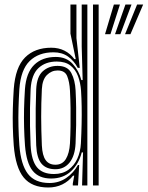

<svg xmlns="http://www.w3.org/2000/svg" viewBox="-20 -820 653 849"><path d="M416.2 0H391.2V-800H416.2ZM366.3 0H342.9L347.2 -146L341.5 -146.2Q328.8 -95.7 294.3 -63.1Q259.8 -30.6 205.8 -30.6Q152.1 -30.6 124.4 -64.9Q96.6 -99.2 90.5 -176.8Q87.5 -218.4 86.5 -258.2Q85.5 -298 86.4 -339.1Q87.4 -380.2 90.3 -425.7Q95.6 -498.5 131.3 -533.3Q166.9 -568.2 226.8 -568.2Q273.4 -568.2 301.3 -537.6Q329.3 -507 339.7 -465.9H345.5L341.3 -613.8V-800H366.3ZM218.6 -50.5Q256.5 -50.5 282.2 -69Q307.9 -87.4 321.8 -118.1Q335.7 -148.8 337.7 -185.8Q340.1 -230.9 340.9 -271.8Q341.8 -312.7 341.1 -349.6Q340.5 -386.4 338.4 -419Q335.8 -454.2 324.9 -483.4Q313.9 -512.7 291.4 -530.3Q268.8 -547.9 231.1 -547.9Q181 -547.9 150 -518.9Q119 -489.9 115.4 -425.4Q113.4 -382.4 112.7 -342.9Q112.1 -303.4 112.7 -263Q113.4 -222.6 115.4 -177.3Q118.8 -110.9 143.2 -80.7Q167.7 -50.5 218.6 -50.5ZM224.9 -71.7Q184.4 -71.7 163.6 -96.2Q142.7 -120.7 140.1 -177Q138.5 -219.1 137.9 -259.5Q137.3 -299.8 137.9 -340.7Q138.6 -381.6 140.1 -425.1Q142.5 -480.8 169 -504.7Q195.6 -528.7 234.6 -528.7Q279 -528.7 295.5 -496.9Q312.1 -465 314.3 -419.6Q316.2 -383.2 316.7 -344.8Q317.3 -306.5 316.7 -266.7Q316 -226.9 314.2 -185.9Q311.5 -131.1 287.8 -101.4Q264 -71.7 224.9 -71.7ZM225 -91.6Q255.8 -91.6 271.3 -116.9Q286.7 -142.2 289.4 -185.9Q291.3 -221.4 291.9 -261.2Q292.5 -300.9 292 -341.4Q291.4 -381.8 289.4 -419.5Q287.3 -458.2 277.1 -483.3Q267 -508.4 234.7 -508.4Q207.8 -508.4 187.5 -488.3Q167.3 -468.2 165.1 -426Q162 -362.4 162.1 -303.4Q162.2 -244.5 165.1 -176.7Q167.3 -132.3 181.9 -112Q196.5 -91.6 225 -91.6ZM193.4 9.1Q121 9.1 84.9 -34.9Q48.7 -78.9 40.8 -176.9Q37.7 -218.9 36.7 -259Q35.7 -299.2 36.8 -340.3Q37.9 -381.4 40.8 -426.2Q47.9 -523.1 90.9 -566Q133.9 -609 206.9 -609Q239 -609 264.8 -596.1Q290.7 -583.3 309 -558.5H315L291.5 -671.5V-800H318V-651.6L332.7 -519.9L323.7 -520.1Q306.9 -551.7 280.5 -570.2Q254.2 -588.7 216.6 -588.7Q150.7 -588.7 111.2 -550.2Q71.7 -511.6 65.6 -426Q62.9 -382.3 61.8 -341.4Q60.7 -300.6 61.7 -260.3Q62.6 -220.1 65.6 -177.8Q72.3 -91.9 103.3 -51.4Q134.3 -10.8 198.9 -10.8Q240.3 -10.8 272.7 -32.9Q305.2 -54.9 324.6 -90.4H330.2L324.9 0H301.9L301.9 -8.4L308.2 -43.3H303.1Q283.5 -18.1 255.5 -4.5Q227.6 9.1 193.4 9.1ZM532.9 -668.8 586.3 -800.1H613.1L556.8 -668.8ZM444.4 -668.8 483.6 -800.1H510.4L468.4 -668.8ZM488.6 -668.8 534.7 -800.1H561.6L512.3 -668.8Z"/></svg>

Font: Big Shoulders Inline Display SC Thin
Style: Regular
Weight: 100
Designer: Patric King
Foundry: XO Type Co
Version: Version 2.002